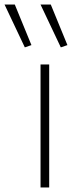

<svg xmlns="http://www.w3.org/2000/svg" viewBox="-97 -823 317 843"><path d="M12 -615 -77 -803H-32L41 -625ZM170 -615 81 -803H126L199 -625ZM81 -540H119V0H81Z"/></svg>

Font: Encode Sans Narrow
Style: Thin
Weight: 250
Designer: Pablo Impallari, Andres Torresi
Foundry: Pablo Impallari, Andres Torresi
Version: Version 1.000; ttfautohint (v1.00) -l 8 -r 50 -G 200 -x 14 -